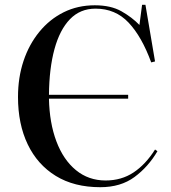

<svg xmlns="http://www.w3.org/2000/svg" viewBox="-20 -766 712 800"><path d="M398 14Q289 14 212.5 -33Q136 -80 95.5 -164.5Q55 -249 55 -362Q55 -443 78 -512Q101 -581 144 -633.5Q187 -686 245.5 -715Q304 -744 375 -744Q442 -744 486 -719Q530 -694 561 -662L572 -746H586L626 -510L610 -506Q571 -613 516 -671.5Q461 -730 378 -730Q314 -730 271.5 -686Q229 -642 207 -561.5Q185 -481 184 -371H514V-355H184Q186 -254 215 -177Q244 -100 296.5 -57Q349 -14 420 -14Q486 -14 536.5 -47.5Q587 -81 626 -143L636 -136Q598 -71 540.5 -28.5Q483 14 398 14Z"/></svg>

Font: Literata 72pt Medium
Style: Regular
Weight: 500
Designer: Latin by Veronika Burian and Jose Scaglione. Greek by Irene Vlachou. Cyrillic by Vera Evstafieva.
Foundry: TypeTogether
Version: Version 3.002